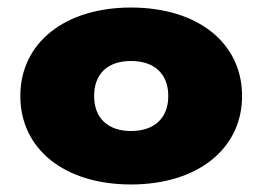

<svg xmlns="http://www.w3.org/2000/svg" viewBox="-20 -779 696 510"><path d="M328 -289C504 -289 623 -383 623 -524C623 -666 504 -759 328 -759C152 -759 34 -665 34 -524C34 -383 151 -289 328 -289ZM328 -431C266 -431 230 -466 230 -524C230 -583 266 -617 328 -617C390 -617 427 -583 427 -524C427 -466 391 -431 328 -431Z"/></svg>

Font: Bounded ExtBd
Style: Regular
Weight: 800
Designer: Vlad Churkin
Version: Version 3.0